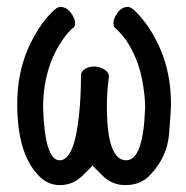

<svg xmlns="http://www.w3.org/2000/svg" viewBox="-20 -513 540 557"><path d="M154 24Q116 24 89 -7Q30 -70 30 -212Q30 -299 61 -371Q90 -437 131 -478Q146 -493 154 -493Q173 -493 185.5 -476Q198 -459 198 -446Q198 -434 189 -430Q163 -405 142 -365Q105 -293 105 -201Q110 -48 153 -48Q197 -48 210 -187Q215 -235 215 -296Q215 -305 226 -312.5Q237 -320 253 -320Q269 -320 282.5 -311.5Q296 -303 296 -291Q290 -246 290 -206Q290 -48 346 -48Q396 -48 401 -201Q401 -236 392.5 -281Q384 -326 364 -365.5Q344 -405 316 -430Q309 -435 309 -446Q309 -459 321 -476Q333 -493 352 -493Q360 -493 375 -478Q416 -437 445 -371Q476 -299 476 -212Q476 -191 470.5 -124.5Q465 -58 417 -7Q390 24 343 24Q304 24 276 -5L248 -33Q246 -29 218.5 -2.5Q191 24 154 24Z"/></svg>

Font: LXGW WenKai Mono Medium
Style: Regular
Weight: 500
Monospace: yes
Designer: LXGW / Fontworks Inc.
Foundry: LXGW / Fontworks Inc.
Version: Version 1.520; June 14, 2025